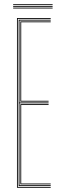

<svg xmlns="http://www.w3.org/2000/svg" viewBox="-20 -885 284 905"><path d="M60 0V-800H219V-796H64V-4H219V0ZM76 -16V-394H209V-390H80V-20H219V-16ZM68 -8V-792H219V-788H72V-402H209V-398H72V-12H219V-8ZM76 -406V-784H219V-780H80V-410H209V-406ZM42 -861V-865H228V-861ZM42 -845V-849H228V-845ZM42 -853V-857H228V-853Z"/></svg>

Font: Big Shoulders Inline Thin
Style: Regular
Weight: 100
Designer: Patric King
Foundry: XO Type Co
Version: Version 2.002